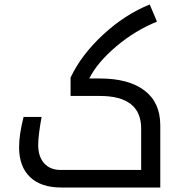

<svg xmlns="http://www.w3.org/2000/svg" viewBox="-20 -834 818 854"><path d="M692.9 0V-276.9C692.9 -344.2 669.5 -395.8 622.8 -431.4C576.1 -467 509.8 -484.9 423.8 -484.9H377C401 -532.7 441 -580.2 496.8 -627.4C552.7 -674.6 613.1 -711.4 678.2 -737.8L646 -814C572.8 -784.7 503.7 -740 438.7 -679.9C373.8 -619.9 325.5 -556.2 293.9 -488.8V-407.2H423.8C546.5 -407.2 607.9 -358.9 607.9 -262.2V-78.1H249C218.4 -78.1 194.3 -88 176.5 -107.7C158.8 -127.4 149.9 -154.5 149.9 -189C149.9 -217 154.9 -258.6 165 -314H85C71.6 -262.2 64.9 -217.3 64.9 -179.2C64.9 -121.9 81.1 -77.7 113.5 -46.6C145.9 -15.5 192.1 0 252 0Z"/></svg>

Font: Droid Sans Arabic
Style: Regular
Weight: 400
Foundry: Ascender Corporation
Version: Version 1.00